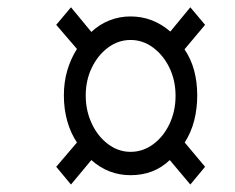

<svg xmlns="http://www.w3.org/2000/svg" viewBox="-20 -620 630 514"><path d="M170 -126 130.5 -173.5 186 -238.5Q169 -264 160 -296Q151 -328 151 -364.5Q151 -400 160 -431Q169 -462 186 -489L130.5 -553.5L170 -600.5L224.5 -534.5Q246.5 -555 273.2 -565.5Q300 -576 329.5 -576Q389 -576 436 -535.5L489.5 -600.5L529 -553.5L474 -488Q491.5 -462 499.8 -431Q508 -400 508 -364.5Q508 -329.5 500 -297.8Q492 -266 474.5 -238.5L529 -173.5L489.5 -126L434.5 -191.5Q413 -171 386.8 -161Q360.5 -151 329.5 -151Q270 -151 224.5 -191.5ZM329.5 -213.5Q362.5 -213.5 390 -233.8Q417.5 -254 433.8 -288.2Q450 -322.5 450 -363.5Q450 -404.5 433.8 -438.2Q417.5 -472 390 -492.5Q362.5 -513 329.5 -513Q297 -513 269.5 -492.8Q242 -472.5 225.8 -438.8Q209.5 -405 209.5 -364.5Q209.5 -323.5 225.8 -289Q242 -254.5 269.5 -234Q297 -213.5 329.5 -213.5Z"/></svg>

Font: Libre Caslon Condensed
Style: Italic
Weight: 400
Italic angle: -22.583°
Designer: Pablo Impallari, Rodrigo Fuenzalida, Katja Schimmel, Ertekin Erdin
Foundry: Pablo Impallari, Rodrigo Fuenzalida
Version: Version 2.000;gftools[0.9.33]